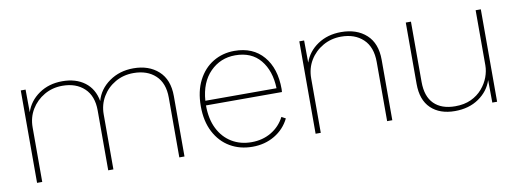

<svg xmlns="http://www.w3.org/2000/svg" viewBox="-48 -762 2760 1023"><g transform="rotate(-10 1331.5 -251.0)"><path d="M87 0V-500H113L114 -377Q133 -436 186.5 -473Q240 -510 313 -510Q386 -510 434 -474Q482 -438 494 -371Q511 -433 567 -472.5Q623 -512 698 -512Q781 -512 833 -465Q885 -418 885 -329V-2H857V-326Q857 -404 812.5 -445.5Q768 -487 694 -487Q639 -487 595 -461.5Q551 -436 525.5 -393Q500 -350 500 -298V0H472V-324Q472 -402 427.5 -444Q383 -486 309 -486Q255 -486 211 -460.5Q167 -435 141 -392Q115 -349 115 -295V0Z M1252 10Q1184 10 1131 -21Q1078 -52 1047.5 -110.5Q1017 -169 1017 -250Q1017 -331 1047 -389.5Q1077 -448 1128.5 -479Q1180 -510 1244 -510Q1344 -510 1400.5 -444Q1457 -378 1457 -266Q1457 -258 1456 -250H1045Q1045 -176 1071.5 -123.5Q1098 -71 1144.5 -43Q1191 -15 1251 -15Q1311 -15 1358 -43Q1405 -71 1430 -120L1452 -108Q1425 -53 1372 -21.5Q1319 10 1252 10ZM1244 -486Q1164 -486 1108.5 -430Q1053 -374 1046 -275H1431Q1428 -370 1380 -428Q1332 -486 1244 -486Z M1594 0V-500H1620L1621 -380Q1641 -438 1694.5 -474Q1748 -510 1821 -510Q1906 -510 1957.5 -463Q2009 -416 2009 -327V0H1981V-320Q1981 -401 1936 -443.5Q1891 -486 1817 -486Q1763 -486 1718.5 -460.5Q1674 -435 1648 -392Q1622 -349 1622 -294V0Z M2347 10Q2265 10 2217.5 -35.5Q2170 -81 2170 -168V-500H2198V-174Q2198 -95 2238.5 -55Q2279 -15 2353 -15Q2402 -15 2438.5 -32Q2475 -49 2499.5 -77.5Q2524 -106 2536 -138.5Q2548 -171 2548 -202V-500H2576V0H2550L2549 -122Q2530 -64 2476.5 -27Q2423 10 2347 10Z"/></g></svg>

Font: Work Sans ExtraLight
Style: Regular
Weight: 200
Designer: Wei Huang
Foundry: Wei Huang
Version: Version 2.010; ttfautohint (v1.8.3)